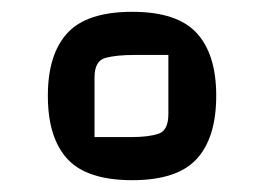

<svg xmlns="http://www.w3.org/2000/svg" viewBox="-20 -693 447 325"><path d="M61 -531Q61 -601 94 -637Q127 -673 204 -673Q280 -673 313 -637Q346 -601 346 -531Q346 -460 313 -424Q280 -388 204 -388Q127 -388 94 -424Q61 -460 61 -531ZM140 -461H203Q231 -461 248 -466.5Q265 -472 265 -500V-600H208Q177 -600 158.5 -595Q140 -590 140 -562Z"/></svg>

Font: Changa ExtraLight Light
Style: Regular
Weight: 300
Version: Version 3.002; ttfautohint (v1.8.2)